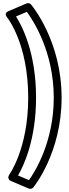

<svg xmlns="http://www.w3.org/2000/svg" viewBox="-20 -920 443 1225"><path d="M37.9 196.1 33.1 208.8C32.2 219.5 38.3 229.8 48.2 234L163.2 283C172.8 287.1 185.2 284.5 192.3 275.9C194.1 273.7 373 57.6 373 -297C373 -661.6 180.7 -888.1 177.8 -891.5C171.5 -898.5 159.6 -902.4 149.2 -898L34.2 -849C3.6 -836 21.7 -814.2 24 -810.9C26.1 -808.4 160 -644.2 160 -297C160 30.2 38.8 194.9 37.9 196.1ZM164.8 229.3 95 199.6C130.9 138.1 210 -27.6 210 -297C210 -582.7 121.5 -753.5 82.1 -815.1L151.1 -844.5C191.7 -789.7 323 -589.9 323 -297C323 -13.5 202 177.4 164.8 229.3Z"/></svg>

Font: Hussar Techniczny
Style: Bold 
Weight: 700
Foundry: Cannot Into Space Fonts
Version: Version 0.77